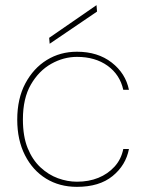

<svg xmlns="http://www.w3.org/2000/svg" viewBox="-20 -714 568 746"><path d="M279 12Q211 12 159 -20Q107 -52 77 -111Q47 -170 47 -249Q47 -331 78.5 -390Q110 -449 162 -481Q214 -513 279 -513Q360 -513 414 -471Q468 -429 481 -365H459Q446 -424 398 -458.5Q350 -493 279 -493Q227 -493 179 -466Q131 -439 100 -385.5Q69 -332 69 -250Q69 -184 87.5 -138.5Q106 -93 137 -64Q168 -35 205 -21.5Q242 -8 279 -8Q325 -8 362 -23Q399 -38 425 -66.5Q451 -95 459 -135H481Q469 -72 417.5 -30Q366 12 279 12ZM173 -544 171 -567 355 -694 357 -669Z"/></svg>

Font: DM Sans 18pt Thin
Style: Regular
Weight: 250
Designer: Colophon Foundry, Jonny Pinhorn
Foundry: Colophon Foundry
Version: Version 4.004;gftools[0.9.30]